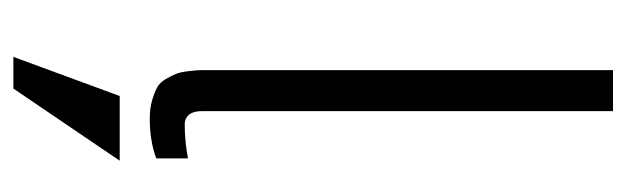

<svg xmlns="http://www.w3.org/2000/svg" viewBox="-348 -382 946 290"><g transform="rotate(90 125.0 -237.0)"><path d="M159.2 9.8Q143.6 9.8 131.8 6.3Q120.1 2.9 112.3 -1.2Q104.5 -5.4 99.4 -14.4Q94.2 -23.4 91.6 -29.8Q88.9 -36.1 87.4 -49.3Q85.9 -62.5 85.9 -68.8Q85.9 -75.2 85.9 -90.3Q85.9 -96.2 85.9 -99.1V-689.9H147.9V-68.8Q147.9 -48.3 161.6 -43.9Q164.6 -43 168 -43Q193.4 -43 219.2 -47.9V0Q192.9 9.8 159.2 9.8ZM65.9 215.8 125 55.2H222.7L113.8 215.8Z"/></g></svg>

Font: HK Grotesk Light
Style: Regular
Weight: 300
Designer: Alfredo Marco Pradil and Stefan Peev
Foundry: Hanken Design Co.
Version: Version 1.045;PS 001.045;hotconv 1.0.88;makeotf.lib2.5.64775